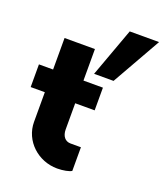

<svg xmlns="http://www.w3.org/2000/svg" viewBox="-137 -826 795 928"><g transform="rotate(20 260.5 -362.5)"><path d="M369.6 -733.9 277.8 -482.4H377.9L520.5 -733.9ZM240.7 -596.2H84.5V-434.1H11.7V-317.4H84.5V-165C84.5 -66.9 168 8.8 266.1 8.8C297.4 8.8 328.1 2.4 339.4 -5.4V-127H286.1C258.3 -127 240.7 -148.4 240.7 -183.1V-317.4H340.8V-434.1H240.7Z"/></g></svg>

Font: Now Black
Style: Regular
Weight: 400
Designer: Alfredo Marco Pradil
Foundry: Alfredo Marco Pradil
Version: Version 1.200;hotconv 1.0.109;makeotfexe 2.5.65596